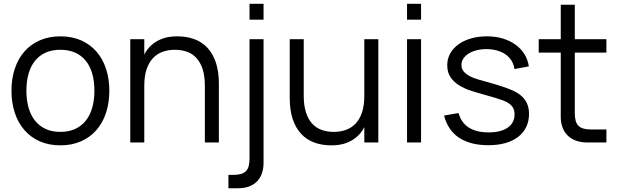

<svg xmlns="http://www.w3.org/2000/svg" viewBox="-20 -745 3228 1004"><path d="M295.7 15Q355.7 15 403.1 -5.8Q450.5 -26.5 483.6 -64.1Q516.7 -101.7 534.2 -154.3Q551.7 -207 551.7 -270.7Q551.7 -333.3 534.3 -385.7Q517 -438 484.1 -475.6Q451.2 -513.2 403.8 -534.1Q356.3 -555 295.7 -555Q236.2 -555 188.8 -534.3Q141.3 -513.7 108.3 -476.3Q75.3 -439 57.7 -386.7Q40 -334.3 40 -270.7Q40 -207.7 57.3 -155.2Q74.7 -102.7 107.7 -64.8Q140.7 -26.8 188.1 -5.9Q235.5 15 295.7 15ZM295.7 -55.3Q252.2 -55.3 219 -70.5Q185.8 -85.7 163.3 -113.8Q140.8 -141.8 129.4 -181.7Q118 -221.5 118 -270.7Q118 -319 129 -358.3Q140 -397.7 162.2 -425.8Q184.3 -454 217.7 -469.3Q251 -484.7 295.7 -484.7Q339.7 -484.7 373.1 -469.7Q406.5 -454.7 428.8 -426.9Q451.2 -399.2 462.4 -359.5Q473.7 -319.8 473.7 -270.7Q473.7 -221.8 462.4 -182.2Q451.2 -142.7 428.9 -114.4Q406.7 -86.2 373.3 -70.8Q340 -55.3 295.7 -55.3Z M1051.2 -296.5Q1051.2 -347 1039.8 -382.7Q1028.3 -418.3 1007.8 -441Q987.3 -463.7 958.4 -474.2Q929.5 -484.7 894.5 -484.7Q859.8 -484.7 830.6 -474.2Q801.3 -463.8 780 -441.2Q758.7 -418.5 746.6 -382.8Q734.5 -347 734.5 -296.5L717.8 -416.7Q723.7 -438.2 736 -462.5Q748.3 -486.8 770.2 -507.4Q792 -528 825.5 -541.5Q859 -555 907.2 -555Q955.8 -555 996 -540.3Q1036.2 -525.7 1064.8 -495Q1093.3 -464.3 1108.9 -417.6Q1124.5 -370.8 1124.5 -306.7V0H1051.2ZM661.2 0V-540H734.5V0Z M1284.8 -642.3V-725H1358.2V-642.3ZM1358.2 97V106Q1358.2 137.2 1349.4 161.9Q1340.7 186.7 1323.8 203.8Q1307 220.8 1282.2 230.1Q1257.3 239.3 1224.8 239.3H1214.5H1174.5V169.3H1200.5Q1223.7 169.3 1239.8 164.8Q1255.8 160.3 1265.8 150.3Q1275.8 140.3 1280.3 124.2Q1284.8 108.2 1284.8 85V-540H1358.2Z M1568.3 -243.5Q1568.3 -193.5 1579.8 -157.8Q1591.2 -122 1611.7 -99.3Q1632.2 -76.7 1661.1 -66Q1690 -55.3 1725 -55.3Q1759.7 -55.3 1789.1 -65.9Q1818.5 -76.5 1839.8 -99.2Q1861.2 -121.8 1873.1 -157.6Q1885 -193.3 1885 -243.5L1901.7 -123.3Q1895.8 -102 1883.5 -77.6Q1871.2 -53.2 1849.3 -32.6Q1827.5 -12 1794 1.5Q1760.5 15 1712.3 15Q1663.7 15 1623.5 0.3Q1583.3 -14.3 1554.8 -45Q1526.2 -75.7 1510.6 -122.4Q1495 -169.2 1495 -233.3V-540H1568.3ZM1958.3 -540V0H1885V-540Z M2108.5 -642.3V-725H2181.8V-642.3ZM2108.5 0V-540H2181.8V0Z M2534.2 14.3Q2583.7 14.3 2622.8 3.1Q2662 -8.2 2689.5 -29.3Q2717 -50.5 2731.7 -80.8Q2746.3 -111.2 2746.3 -149Q2746.3 -173.2 2739.9 -193.2Q2733.5 -213.2 2719.9 -229.5Q2706.3 -245.8 2685.1 -259.1Q2663.8 -272.3 2633.7 -283Q2609.3 -291.8 2581.4 -300.7Q2553.5 -309.5 2525.7 -316.8Q2504.8 -322.5 2481.3 -329.2Q2457.8 -335.8 2438.3 -345.8Q2418.8 -355.7 2405.9 -369.9Q2393 -384.2 2393 -405.3Q2393 -423.5 2403 -438.7Q2413 -453.8 2430.5 -464.8Q2448 -475.8 2471.7 -482Q2495.3 -488.2 2522.7 -488.2Q2553.2 -488.2 2578.8 -481.1Q2604.5 -474 2623.6 -460.6Q2642.7 -447.2 2654.7 -427.8Q2666.7 -408.3 2670.3 -384L2745.3 -397.7Q2740.3 -433.3 2722.1 -462.3Q2703.8 -491.3 2675 -511.9Q2646.2 -532.5 2608.5 -543.8Q2570.8 -555 2526 -555Q2480.3 -555 2442.2 -543.8Q2404.2 -532.7 2376.7 -512.6Q2349.2 -492.5 2333.9 -464.9Q2318.7 -437.3 2318.7 -404Q2318.7 -367.2 2335.2 -342.2Q2351.7 -317.2 2379.2 -299.8Q2406.8 -282.3 2442.4 -270.7Q2478 -259 2516.7 -248.7Q2547.8 -240.2 2572.6 -232.6Q2597.3 -225 2612.3 -219.2Q2629.3 -212.3 2640.5 -204.8Q2651.7 -197.2 2658.4 -188.2Q2665.2 -179.3 2667.9 -169.2Q2670.7 -159.2 2670.7 -147.3Q2670.7 -102.2 2634.8 -77.4Q2598.8 -52.7 2535.2 -52.7Q2471.5 -52.7 2431.9 -77.7Q2392.3 -102.7 2377.8 -154L2302 -140.7Q2312 -102 2331.8 -73Q2351.5 -44 2380.8 -24.6Q2410.2 -5.2 2448.6 4.6Q2487 14.3 2534.2 14.3Z M2797 -470H3151V-540H2797ZM3151 -68H3070Q3046.8 -68 3030.8 -72.7Q3014.7 -77.3 3004.7 -87.5Q2994.7 -97.7 2990.2 -113.9Q2985.7 -130.2 2985.7 -153.7V-720.3H2912.3V-143.7V-133.3Q2912.3 -102.5 2921.9 -77.6Q2931.5 -52.7 2949.2 -35.6Q2967 -18.5 2992.8 -9.2Q3018.7 0 3050.7 0H3061H3151Z"/></svg>

Font: Vela Sans GX ExtLt
Style: Regular
Weight: 200
Designer: Principal design: Mikhail Sharanda - project Manrope.
Design modification: Ravid Balaliev
Foundry: Mikhail Sharanda
Version: Version 1.001